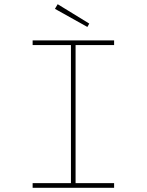

<svg xmlns="http://www.w3.org/2000/svg" viewBox="-20 -892 697 912"><path d="M135 0V-22H317V-678H135V-700H522V-678H339V-22H522V0ZM395 -764 241 -850 254 -872 404 -780Z"/></svg>

Font: Lexend Peta Thin
Style: Regular
Weight: 250
Version: Version 1.007